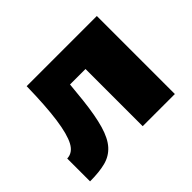

<svg xmlns="http://www.w3.org/2000/svg" viewBox="-103 -582 743 743"><g transform="rotate(-45 268.5 -210.0)"><path d="M19 7V-118Q50 -119 67.5 -151.5Q85 -184 94.5 -252Q104 -320 106 -427H239Q230 -312 221.5 -235Q213 -158 199 -110Q185 -62 162 -36.5Q139 -11 104.5 -2Q70 7 19 7ZM314 0V-427H490V0ZM200 -313V-427H386V-313Z"/></g></svg>

Font: Ysabeau Office Black
Style: Regular
Weight: 900
Designer: Christian Thalmann (Catharsis Fonts)
Version: Version 2.001;gftools[0.9.30]; featfreeze: tnum,lnum,ss02